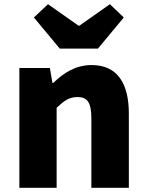

<svg xmlns="http://www.w3.org/2000/svg" viewBox="-20 -892 698 912"><path d="M72 0H249V-380C284 -413 308 -431 348 -431C393 -431 414 -408 414 -330V0H592V-352C592 -494 539 -583 415 -583C338 -583 280 -544 233 -498H229L217 -569H72ZM264 -661H445L568 -809L502 -872L357 -770H353L208 -872L141 -809Z"/></svg>

Font: Noto Sans CJK Black
Style: Bold
Weight: 900
Designer: Ryoko NISHIZUKA (kana & ideographs); Paul D. Hunt (Latin, Greek & Cyrillic); Wenlong ZHANG (bopomofo); Sandoll Communica
Foundry: Adobe Systems Incorporated
Version: Version 1.000;PS 1;hotconv 1.0.78;makeotf.lib2.5.61930